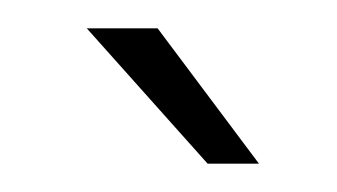

<svg xmlns="http://www.w3.org/2000/svg" viewBox="-20 -868 237 135"><path d="M41 -848.1H90.8L162.1 -752.9H126Z"/></svg>

Font: Bebas Neue Book
Style: Regular
Weight: 400
Designer: Ryoichi Tsunekawa
Foundry: Ryoichi Tsunekawa
Version: Version 001.003